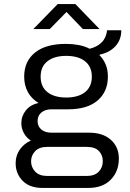

<svg xmlns="http://www.w3.org/2000/svg" viewBox="-20 -737 640 945"><path d="M189 188Q126 188 91.5 153Q57 118 57 66Q57 28 78 -1.5Q99 -31 132 -45Q110 -59 97.5 -82Q85 -105 85 -131Q85 -166 107.5 -194Q130 -222 170 -230Q135 -251 117 -284Q99 -317 99 -360Q99 -435 152 -478Q205 -521 305 -521Q336 -521 366.5 -515.5Q397 -510 421 -497Q458 -506 480.5 -528.5Q503 -551 507 -588H577Q577 -541 548 -509.5Q519 -478 470 -468V-465Q489 -446 500 -420Q511 -394 511 -360Q511 -286 460.5 -242.5Q410 -199 315 -199H233Q203 -199 184 -183.5Q165 -168 165 -141Q165 -115 183.5 -99.5Q202 -84 233 -84H418Q486 -84 525.5 -49Q565 -14 565 44Q565 106 525.5 147Q486 188 414 188ZM212 129H407Q446 129 466 108Q486 87 486 56Q486 27 467 6.5Q448 -14 407 -14H212Q173 -14 153 7Q133 28 133 57Q133 86 153 107.5Q173 129 212 129ZM306 -257Q365 -257 398.5 -283.5Q432 -310 432 -360Q432 -409 398.5 -435.5Q365 -462 306 -462Q247 -462 213.5 -435.5Q180 -409 180 -360Q180 -310 213.5 -283.5Q247 -257 306 -257ZM144 -594 264 -717H351L470 -594H388L293 -693H322L225 -594Z"/></svg>

Font: Chivo Mono Light
Style: Regular
Weight: 300
Monospace: yes
Designer: Hector Gatti
Foundry: Omnibus-Type
Version: Version 1.008